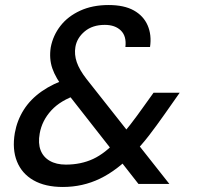

<svg xmlns="http://www.w3.org/2000/svg" viewBox="-20 -732 794 764"><path d="M531 0 238 -374Q201 -422 188 -460.5Q175 -499 182 -544Q191 -591 220.5 -629Q250 -667 299 -689.5Q348 -712 412 -712Q474 -712 512.5 -690.5Q551 -669 567.5 -631Q584 -593 577 -545H479Q484 -588 461 -610.5Q438 -633 397 -633Q348 -633 317 -607Q286 -581 280 -545Q275 -515 285.5 -484.5Q296 -454 324 -418L654 0ZM230 12Q160 12 113.5 -14.5Q67 -41 47.5 -89.5Q28 -138 39 -203Q48 -253 74.5 -295Q101 -337 146 -368.5Q191 -400 253 -420L287 -430L323 -366L288 -355Q221 -333 184 -292.5Q147 -252 138 -201Q131 -162 141.5 -134.5Q152 -107 178 -92Q204 -77 242 -77Q302 -77 350.5 -99.5Q399 -122 448 -176Q472 -202 498 -235.5Q524 -269 553 -310L591 -363H695L636 -279Q603 -232 573 -193Q543 -154 511 -122Q446 -54 377.5 -21Q309 12 230 12Z"/></svg>

Font: DM Sans 9pt Medium
Style: Italic
Weight: 500
Italic angle: -10°
Version: Version 4.004;gftools[0.9.30]